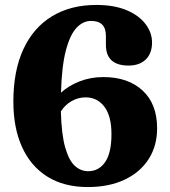

<svg xmlns="http://www.w3.org/2000/svg" viewBox="-20 -738 687 776"><path d="M369 -718Q441.5 -718 491.8 -696.8Q542 -675.5 568.2 -640.8Q594.5 -606 594.5 -566.5Q594.5 -522 569 -497.5Q543.5 -473 500 -473Q408 -473 408 -557V-593.5Q408 -653.5 348 -653.5Q315.5 -653.5 289.2 -625.5Q263 -597.5 246.2 -534Q229.5 -470.5 226.5 -363.5Q257 -391.5 301.5 -409Q346 -426.5 397.5 -426.5Q497.5 -426.5 556.2 -372.2Q615 -318 615 -219.5Q615 -148.5 580.8 -95Q546.5 -41.5 483.5 -11.8Q420.5 18 335 18Q238.5 18 171.2 -24.2Q104 -66.5 69 -144Q34 -221.5 34 -327Q34 -452 74.5 -539.2Q115 -626.5 190.2 -672.2Q265.5 -718 369 -718ZM326 -344.5Q295.5 -344.5 268.8 -329Q242 -313.5 226 -287.5Q228.5 -193.5 243.8 -141Q259 -88.5 283 -67.2Q307 -46 336 -46Q379.5 -46 405 -83Q430.5 -120 430.5 -196Q430.5 -269 401.8 -306.8Q373 -344.5 326 -344.5Z"/></svg>

Font: Fraunces 9pt S050
Style: Bold
Weight: 700
Version: Version 1.000; ttfautohint (v1.8.3)